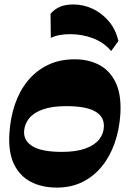

<svg xmlns="http://www.w3.org/2000/svg" viewBox="-20 -837 590 871"><path d="M238 14Q169.5 14 118.9 -12.6Q68.3 -39.3 42.5 -94.4Q16.8 -149.5 22.8 -234.5Q27.3 -303.2 47.9 -363.9Q68.5 -424.5 105.8 -470.1Q143 -515.7 196.3 -541.9Q249.5 -568 319.3 -568Q382.3 -568 430.7 -542.2Q479.2 -516.5 505.2 -461.7Q531.2 -407 526 -319Q521.5 -249.3 500.4 -188.6Q479.3 -128 442.3 -82.4Q405.3 -36.8 354 -11.4Q302.8 14 238 14ZM260.7 -148Q324.5 -148 366.3 -162.9Q408 -177.7 429.3 -203.9Q450.5 -230 451.3 -263.5Q452.8 -308 411.3 -331.8Q369.8 -355.5 280 -355.5Q215.8 -355.5 174 -340.5Q132.2 -325.5 111.6 -299.5Q91 -273.5 89.2 -240.2Q87.7 -196.7 129.4 -172.4Q171 -148 260.7 -148ZM484.2 -605.5Q451 -644.8 401.9 -663.4Q352.8 -682 298 -682Q274 -682 252.3 -678.3Q230.5 -674.5 210.5 -665.3L209.3 -774.5Q227.8 -796 252.5 -806.4Q277.3 -816.7 313.5 -816.7Q358.7 -816.7 400.9 -796.9Q443 -777 474.1 -740Q505.2 -703 517 -650.7Z"/></svg>

Font: Savate ExtraLight
Style: Italic
Weight: 200
Italic angle: -11°
Designer: Max Esnée
Foundry: Plomb Type
Version: Version 2.000